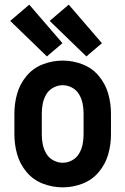

<svg xmlns="http://www.w3.org/2000/svg" viewBox="-20 -799 540 827"><path d="M182 -556 24 -709 106 -779 249 -613ZM352 -556 194 -709 276 -779 419 -613ZM250 8Q206 8 164.5 -8Q123 -24 94.5 -58Q66 -92 54 -134Q42 -176 42 -220V-310Q42 -354 54 -396Q66 -438 94.5 -472Q123 -506 164.5 -522Q206 -538 250 -538Q294 -538 335.5 -522Q377 -506 405.5 -472Q434 -438 446 -396Q458 -354 458 -310V-220Q458 -176 446 -134Q434 -92 405.5 -58Q377 -24 335.5 -8Q294 8 250 8ZM250 -98Q271 -98 290.5 -108.5Q310 -119 321 -138Q332 -157 336 -178Q340 -199 340 -220V-310Q340 -331 336 -352Q332 -373 321 -392Q310 -411 290.5 -421.5Q271 -432 250 -432Q229 -432 209.5 -421.5Q190 -411 179 -392Q168 -373 164 -352Q160 -331 160 -310V-220Q160 -199 164 -178Q168 -157 179 -138Q190 -119 209.5 -108.5Q229 -98 250 -98Z"/></svg>

Font: Iosevka SS01
Style: Bold
Weight: 700
Monospace: yes
Designer: Belleve Invis
Foundry: Belleve Invis
Version: 2.3.3; ttfautohint (v1.8.3)